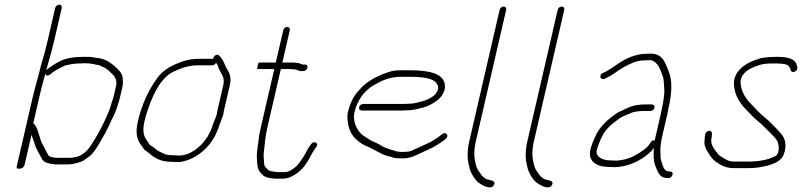

<svg xmlns="http://www.w3.org/2000/svg" viewBox="-20 -717 3426 820"><path d="M323 -446C329.6 -446 336.7 -446.3 344.2 -447C354.8 -447 366.8 -445.3 375.5 -444L388.8 -441C401 -439.2 405.6 -439 415 -433C430.9 -426.7 436.7 -422.1 449.3 -410.5C465.6 -395.5 482.9 -380.6 475.3 -348L466.3 -309C464.6 -301.7 462 -293 458.3 -283C453.4 -266.7 448.8 -249.9 442.5 -236C422.4 -187.3 393.9 -133.3 365.2 -92C352.5 -72.3 341.2 -64 323.2 -53C315.7 -48.2 293.5 -44 282.9 -43H220.9C208.6 -44.6 189.8 -46.3 186.5 -54C177.8 -68.3 168.6 -89.7 160 -104L154.8 -116C153.3 -121.3 151 -128.7 147.9 -138C141.4 -157.1 136.2 -179.9 122.1 -191L146.8 -298C153.4 -326.6 161.3 -357.5 169.1 -386C170.3 -391.3 171.9 -396.7 173.8 -402C176.3 -392.8 185.7 -392.1 194.1 -399L205.2 -408C217 -416.7 233.8 -425.6 246.1 -431.5C253.8 -435.2 262.9 -440 271.6 -440C285.5 -444.3 306.9 -446 323 -446ZM212.1 -546 243.7 -683C245.5 -690.9 240.9 -697 232.9 -697C225 -697 217.5 -690.9 215.7 -683L184.1 -546C175.7 -509.8 165.6 -472.2 155.1 -438C144.3 -391.2 129.8 -345.8 118.8 -298L51.4 -6C49.7 1.3 53.6 4.5 63.2 3.5C82 1.5 84 -8.5 88 -26L114.6 -141C118.3 -129.4 125.1 -112.9 127.8 -103C134.1 -79.5 149.8 -57.7 160.3 -36C169.4 -22.2 189.9 -17.4 213.5 -15H276.5C295.6 -16.3 323 -23.4 336.2 -31L350.5 -41C380 -59.9 392.5 -85.4 413.9 -121C438.4 -161.7 447.6 -187.2 469.1 -230C478.2 -252 488.5 -283.5 494.1 -308L503.3 -348C506.4 -361.1 504.1 -374.2 503.9 -385C503.6 -402.4 483.5 -422.3 471 -433C451.3 -449.8 431.3 -464.9 399.3 -469L385.7 -471C375.2 -472.6 363.6 -475.2 348.4 -474H329.4C296.8 -474 263.9 -468.8 239 -457C219.3 -447.7 195.2 -432.4 177.5 -418C179.7 -424.7 181.5 -431 182.9 -437C193.5 -471.8 203.5 -508.9 212.1 -546Z M934.3 -231C934.6 -235 935.2 -239 936.1 -243L962 -355C968.6 -384 960.8 -404.9 950.2 -421C939 -438.3 937.1 -455.8 923.7 -471L916.6 -479C908.7 -489.3 891.8 -479.4 890.6 -466H833.6C812.6 -466 788.1 -463.4 770.7 -458C723.3 -443.3 674.8 -420.7 648.5 -379C613.9 -331.7 585.2 -269.3 568.9 -199C558.3 -152.9 563.3 -123.1 581.1 -100C588.6 -90.2 593.4 -78.3 604.6 -72L614.8 -64C638.1 -44.1 664.1 -26 711 -26C720.2 -25.3 727.1 -25 731.8 -25H745.8C751.1 -25 757 -26 763.5 -28C810.3 -37.9 855.9 -73.1 882 -110.5C888.5 -119.8 900.9 -139 904.9 -151C908.6 -160.9 915.1 -173.5 917.5 -184C920.7 -193.1 932.3 -222.2 934.3 -231ZM890.4 -188C889.9 -186 888 -180.3 884.5 -171C865.6 -117.9 824.5 -75.2 777.4 -58C770.4 -56.9 759.6 -53 752.2 -53H738.2C733.6 -53 727 -53.3 718.5 -54C709.8 -54 703.9 -54.3 700.7 -55L689.2 -57C681.6 -59.7 664.2 -67.7 657.5 -71.5C644.5 -78.8 636.5 -89.4 623.2 -96C615 -101.7 611.9 -111.9 605.7 -120C591.8 -138.1 588.6 -162.9 597.1 -199.5C599 -207.8 601.3 -216.3 603.9 -225C626.4 -299.2 662 -384.6 723.1 -412C755.1 -426.3 784.8 -438 827.1 -438H886.1C892.8 -438 898.3 -441.7 902.7 -449C909.4 -440.2 911.8 -433.1 915.4 -422C923.7 -402.9 941.3 -386.9 934 -355L908.1 -243C907 -238.3 906.3 -233.7 905.9 -229C903.9 -220.6 892.7 -194.6 890.4 -188Z M1189.8 -588 1157.9 -450H1086.9C1084.2 -450 1082.1 -445.3 1080.7 -436C1077.8 -426.7 1077.8 -422 1080.4 -422H1151.4L1092.6 -167C1090.1 -156.3 1088.1 -146.3 1086.6 -137C1084 -106.8 1075.5 -71.4 1077 -43.5C1078.5 -17.2 1078 5.4 1093.2 21C1103 32.3 1109.3 38.5 1124.3 42L1137.8 44L1153.4 46H1187.4C1213.2 46 1234.1 33.4 1251.2 21C1280.1 -0.1 1299.2 -35.2 1317.2 -70C1323.5 -81.3 1344.1 -98.7 1329.3 -107.5C1318.4 -114 1310.7 -105.2 1303.9 -95C1292.6 -80.6 1287.2 -63.8 1276.7 -48.5C1264.8 -31.1 1253.8 -11.8 1237 0C1225.2 9.5 1212.1 18 1193.8 18H1160.8L1149.3 16C1130.4 13.6 1126 11.7 1117 0C1107.7 -8.4 1108 -13.4 1107.7 -29C1106.2 -43.2 1104.8 -52.5 1106.9 -69C1111.5 -101.9 1112.2 -131 1120.6 -167L1179.4 -422H1219.4C1226.7 -422 1245.1 -420.4 1250.5 -418C1258.5 -412.5 1266.5 -412.5 1277.6 -414C1295 -414 1299.5 -444.4 1281.8 -441H1274.8C1272.8 -441 1270.6 -441.7 1268.3 -443C1259.5 -448 1239.8 -450 1225.9 -450H1185.9L1217.8 -588C1219.5 -595.7 1214 -602 1206.5 -602C1199 -602 1191.5 -595.7 1189.8 -588Z M1524.6 -245H1697.6C1705.6 -245 1714 -245.3 1722.8 -246C1746.1 -246 1768.7 -253.8 1788.6 -258C1828.2 -270.3 1882.4 -301.1 1880.3 -352C1876.5 -407.2 1802.3 -417 1727.3 -417H1699.3C1688.6 -417 1678.2 -416.7 1668 -416C1646.5 -413.4 1631.9 -405.7 1613.3 -400C1574.3 -382.5 1545.1 -367.8 1516.3 -335C1490.3 -307.7 1475.7 -280.1 1465.5 -236C1461 -216.8 1465.3 -192.3 1468.9 -177C1479.2 -133 1513.4 -105 1556.3 -88C1575.1 -79.7 1599 -65 1617.2 -57L1633.8 -51L1649.8 -47C1662.1 -42.6 1669.1 -41 1687.5 -41C1719.2 -38.7 1740.7 -46 1763.2 -57L1806.8 -77C1835 -89.6 1860.5 -105.3 1883.6 -124C1900 -137.3 1884.7 -157.3 1868.2 -144C1848.2 -127.7 1825.3 -112 1800.5 -102L1756.9 -82C1744.8 -77.6 1732.3 -69 1717.9 -69C1710.4 -68.3 1702.7 -68 1694.7 -68C1679.2 -69.3 1674 -69.5 1663.1 -74L1648 -78C1642.5 -80 1637.3 -82 1632.4 -84C1616.6 -88.2 1614.9 -92.2 1598.3 -101C1580.9 -110.8 1569.5 -112.2 1556.2 -122C1540.2 -132.2 1525.7 -139.5 1514.9 -153.5C1501.5 -171 1485.7 -202.5 1493.7 -237C1506.6 -292.9 1538.7 -331.5 1577.7 -354C1611 -373.2 1644.4 -389 1692.8 -389H1720.8C1777 -389 1848.8 -386.8 1851.2 -343C1853.6 -334 1842.2 -318.6 1837 -312C1823.8 -299.8 1802.8 -289.6 1785.8 -285C1768.2 -280.8 1749.4 -274 1727.3 -274C1719.1 -273.3 1711.4 -273 1704 -273H1531C1523.1 -273 1515.6 -267 1513.8 -259C1512 -251.1 1516.6 -245 1524.6 -245Z M2113.8 -675 1984.3 -114C1974.7 -72.1 1975.3 -37.7 1983.1 -9L1986.6 6C1992.7 24.8 2006.4 47.5 2020.1 60C2027.8 66.6 2075.7 100.3 2089.8 72.5C2100.8 50.5 2063.1 53.7 2053.4 46C2043.8 39 2039.2 35.9 2033 26C2027.5 18.9 2016.8 3 2014.4 -6L2010.8 -21C2004 -46.3 2003.8 -77 2012.3 -114L2141.8 -675C2143.7 -682.9 2139 -689 2131.1 -689C2123.1 -689 2115.7 -682.9 2113.8 -675Z M2361.8 -675 2232.3 -114C2222.7 -72.1 2223.3 -37.7 2231.1 -9L2234.6 6C2240.7 24.8 2254.4 47.5 2268.1 60C2275.8 66.6 2323.7 100.3 2337.8 72.5C2348.8 50.5 2311.1 53.7 2301.4 46C2291.8 39 2287.2 35.9 2281 26C2275.5 18.9 2264.8 3 2262.4 -6L2258.8 -21C2252 -46.3 2251.8 -77 2260.3 -114L2389.8 -675C2391.7 -682.9 2387 -689 2379.1 -689C2371.1 -689 2363.7 -682.9 2361.8 -675Z M2764.6 -271H2737.6C2708.7 -271 2683.4 -267.2 2662.3 -257C2644.7 -248.3 2621.6 -240.1 2605.6 -228C2574.1 -204.3 2544.7 -179.5 2525.6 -141C2518.5 -126.8 2501 -86.4 2500.2 -70C2493.6 -25.6 2531.4 -4 2579.9 -4C2588.4 -3.3 2597.7 -3 2607.7 -3C2627.7 -4.3 2648 -7.6 2665.6 -13.5C2704.3 -26.4 2748.3 -51.7 2772.6 -85L2771.9 -73C2771.3 -54.7 2771.2 -34.5 2775.4 -19L2780.2 -5C2788.8 14.9 2795.5 43 2828.1 43L2834.8 44C2851.4 44 2861.5 16 2843.3 16L2836.5 15C2822.4 15 2816.1 4.1 2812.2 -5C2808.6 -18.3 2802.7 -29 2801.2 -44L2800.9 -60C2798.6 -81.9 2802.1 -108.9 2808.4 -136L2830.8 -233C2832.9 -242.3 2834.8 -251.7 2836.3 -261C2849.5 -318.3 2851.6 -373.1 2836.7 -410C2822 -443.7 2814.1 -488 2758.7 -488C2750 -488 2741.6 -487.7 2733.4 -487C2725.4 -487 2716.9 -486 2707.7 -484C2663.3 -474.9 2627.5 -451.2 2593.6 -427L2577.3 -417C2571 -412.8 2562.3 -408.5 2554.5 -405C2536.3 -396.8 2543.8 -371.8 2563 -381C2571.7 -385.4 2580.1 -389.2 2589 -394C2611.6 -409.8 2639.6 -429.7 2664.8 -441L2684.9 -450C2698.2 -454.9 2713.7 -459 2729 -459C2736.5 -459.7 2744.2 -460 2752.2 -460C2758.2 -460 2762.5 -459.7 2765 -459C2791.7 -447.2 2799.5 -421.3 2809.2 -395C2814.6 -384.5 2815.4 -365.3 2816 -351L2817.4 -331C2816.7 -309.4 2814.1 -286.5 2808.3 -261C2806.8 -251.7 2804.9 -242.3 2802.8 -233L2776 -117C2769.1 -119 2763.5 -116.3 2759.2 -109L2751.6 -98C2747.7 -92.7 2742.5 -87.3 2735.9 -82C2700.4 -55.5 2667.4 -35 2614.2 -31C2604.2 -31 2595.2 -31.3 2587.4 -32C2555.3 -32 2525.4 -44.7 2527.9 -73C2531.3 -87.8 2544.5 -121.6 2550.7 -133C2566.2 -166.7 2593 -187 2619.8 -207C2632.6 -218.5 2654.6 -225.3 2669.6 -232C2685.4 -240.6 2709 -243 2731.1 -243H2758.1C2765.2 -243 2773.6 -249.6 2775.3 -257C2777 -264.4 2771.7 -271 2764.6 -271Z M3385.3 -430 3383.1 -438C3377 -465.3 3344.5 -474 3305.4 -474H3286.4C3273.6 -474 3254.5 -472.3 3242.7 -471C3227.1 -469.6 3215.2 -463 3201 -459C3160.1 -444 3112.5 -411.4 3114.4 -357C3117.1 -307.6 3141.9 -272.9 3171.3 -244C3186.1 -228.2 3200.9 -212.4 3217.9 -199C3235.7 -184.4 3251.8 -165.9 3268.1 -152C3278.6 -138.3 3292.9 -129 3300.5 -112.5C3305.3 -102 3312.8 -64.5 3292.8 -51C3259.6 -33.5 3219.3 -27 3173.2 -27H3119.2C3100.4 -27 3095.2 -28.2 3080.3 -36C3064.7 -44.8 3050.3 -52.1 3042 -65C3031.4 -78.8 3016.1 -97.3 3017.5 -119C3019.7 -135.8 3026.7 -161.1 3007.5 -158C2988.5 -155 2991 -133.3 2989 -117C2986.4 -98.3 2993.9 -80.8 3002.7 -68C3012.5 -51.8 3021 -37.9 3036.2 -27C3055.4 -13.2 3079.3 1 3112.8 1H3166.8C3190.6 1 3214.6 0.3 3235.2 -5L3256.1 -9C3282.9 -16.5 3317.3 -28.6 3327.4 -58C3342.7 -99 3332.1 -127.4 3315.7 -146C3303.6 -161.7 3290.3 -172.6 3277.2 -187C3259.8 -206.4 3235.6 -222.3 3216.9 -242L3194.4 -266C3169.1 -290.3 3144.8 -321.4 3143 -364C3140.9 -395.6 3169.1 -416.9 3189.4 -426L3205 -433C3212.1 -435 3219 -437.3 3225.6 -440C3240.8 -444.7 3261.3 -446 3280 -446H3299C3313.5 -446 3324 -444.5 3336 -442C3349.3 -438.5 3354.2 -428.3 3357.3 -417C3361.7 -400.7 3389.2 -413 3385.3 -430Z"/></svg>

Font: HoneyBee
Style: XLitIt
Weight: 200
Foundry: Cannot Into Space Fonts
Version: Version 0.89